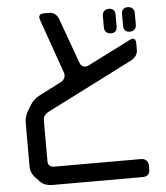

<svg xmlns="http://www.w3.org/2000/svg" viewBox="-58 -821 845 976"><g transform="rotate(-5 364.0 -332.5)"><path d="M630 -638Q645 -638 654 -647Q663 -656 663 -671V-730Q663 -745 654 -754Q645 -763 630 -763Q598 -763 598 -730V-671Q598 -638 630 -638ZM533 -638Q565 -638 565 -671V-730Q565 -763 533 -763Q518 -763 509 -754Q500 -745 500 -730V-671Q500 -656 509 -647Q518 -638 533 -638ZM177 -748Q177 -750 182 -732L278 -459Q279 -456 279.5 -453Q280 -450 280 -447Q280 -426 258 -413L148 -357Q132 -349 119 -338Q106 -327 97 -312L81 -286Q62 -255 62 -223V-1Q62 34 88 60L107 80Q119 93 135 98.5Q151 104 169 104H630Q667 104 667 68V48Q667 33 657 22.5Q647 12 630 12H188Q155 12 155 -19V-228Q155 -255 188 -271L626 -493Q657 -512 657 -543V-577Q657 -601 640 -601Q633 -601 625 -596L405 -485Q398 -481 388 -481Q370 -481 361 -502L276 -737Q261 -769 229 -769H202Q177 -769 177 -748Z"/></g></svg>

Font: WDXL Lubrifont JP N
Style: Regular
Weight: 400
Designer: [WDXL Lubrifont] Copyright 2020-2022 (c) NightFurySL2001, Skr-ZERO; [ZCOOL QingKe HuangYou] Copyright 2018-2022 (c) The 
Version: Version 2.001;hotconv 1.1.1;makeotfexe 2.6.0